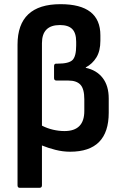

<svg xmlns="http://www.w3.org/2000/svg" viewBox="-20 -715 590 920"><path d="M75 185Q64 185 64 173V-501Q64 -695 270 -695Q461 -695 461 -546V-520Q461 -471 442 -440Q423 -409 391 -392V-390Q443 -379 472 -341.5Q501 -304 501 -243V-175Q501 12 316 12Q281 12 245.5 3Q210 -6 181 -18V173Q181 185 169 185ZM181 -508V-113Q206 -100 234 -93.5Q262 -87 289 -87Q384 -87 384 -183V-239Q384 -289 365.5 -309Q347 -329 308 -329H251Q239 -329 239 -341V-398Q239 -410 249 -410H256Q310 -410 327.5 -427.5Q345 -445 345 -497V-515Q345 -557 326 -576Q307 -595 267 -595Q181 -595 181 -508Z"/></svg>

Font: Sofia Sans
Style: Bold
Weight: 700
Designer: Botio Nikoltchev, Ani Petrova
Foundry: lettersoup
Version: Version 4.100; ttfautohint (v1.8.4.7-5d5b)